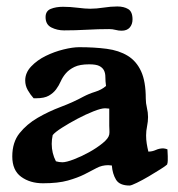

<svg xmlns="http://www.w3.org/2000/svg" viewBox="-20 -574 551 594"><path d="M225 -428Q272 -428 310 -423Q348 -418 375 -401.5Q402 -385 416.5 -353.5Q431 -322 431 -269Q431 -255 434.5 -240.5Q438 -226 438 -212Q438 -198 435 -183.5Q432 -169 432 -155Q432 -142 434 -129.5Q436 -117 439 -105Q451 -105 462 -110Q473 -115 485 -115Q488 -115 491.5 -114Q495 -113 498 -112L499 -91Q499 -84 499 -77.5Q499 -71 497 -65Q493 -61 476.5 -50.5Q460 -40 440.5 -28.5Q421 -17 403.5 -8.5Q386 0 381 0Q350 0 339 -18Q328 -36 326 -62L315 -63Q295 -63 278.5 -54Q262 -45 241 -34.5Q220 -24 190 -15.5Q160 -7 113 -7Q73 -7 45.5 -27Q18 -47 18 -90Q18 -134 40.5 -162Q63 -190 96.5 -209.5Q130 -229 168.5 -243.5Q207 -258 238 -275Q255 -284 274.5 -290Q294 -296 308 -308Q306 -323 306 -335.5Q306 -348 301.5 -356.5Q297 -365 287 -370Q277 -375 256 -375Q227 -375 210.5 -367Q194 -359 184 -347.5Q174 -336 168 -322.5Q162 -309 153.5 -297.5Q145 -286 131 -278Q117 -270 92 -270H84Q74 -281 66 -295Q58 -309 58 -325Q58 -349 76.5 -368.5Q95 -388 121.5 -401Q148 -414 176.5 -421Q205 -428 225 -428ZM143 -156Q140 -142 140 -129Q140 -100 153 -75Q163 -72 173 -72Q185 -72 208.5 -81Q232 -90 255.5 -103Q279 -116 297.5 -131Q316 -146 318 -158Q319 -165 318.5 -171.5Q318 -178 318 -185V-238L305 -239Q293 -239 269 -229.5Q245 -220 219.5 -206.5Q194 -193 172 -179Q150 -165 143 -156ZM121 -521Q121 -540 137 -546.5Q153 -553 175 -553Q197 -553 220.5 -550Q244 -547 259 -547Q278 -547 300.5 -550.5Q323 -554 343 -554Q363 -554 376.5 -546Q390 -538 390 -514Q390 -499 381.5 -489Q373 -479 356 -479Q347 -479 337.5 -481.5Q328 -484 318 -484Q284 -484 248.5 -482Q213 -480 178 -480Q157 -480 139 -489Q121 -498 121 -521Z"/></svg>

Font: CAT Altenglisch
Style: Regular
Weight: 400
Designer: Peter Wiegel
Foundry: Peter Wiegel, CAT Fonts
Version: Version 1.000